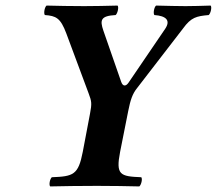

<svg xmlns="http://www.w3.org/2000/svg" viewBox="-20 -667 778 689"><path d="M411 -122 440 -268C448 -308 455 -330 472 -351L637 -565C666 -605 685 -609 729 -613C736 -619 741 -641 736 -647C707 -646 668 -645 646 -645C624 -645 578 -646 540 -647C533 -641 529 -619 534 -613C576 -610 593 -594 573 -564L441 -370C432 -357 421 -356 415 -373L351 -557C338 -595 341 -610 395 -613C402 -619 407 -641 402 -647C363 -646 320 -645 282 -645C245 -645 176 -646 147 -647C140 -641 136 -619 141 -613C181 -610 197 -603 218 -547L298 -332C309 -303 310 -296 303 -259L277 -122C261 -39 243 -34 166 -31C159 -25 155 -4 160 2C207 1 263 0 328 0C388 0 432 1 480 2C487 -4 492 -25 487 -31C411 -34 395 -39 411 -122Z"/></svg>

Font: Libertinus Serif
Style: Bold Italic
Weight: 700
Italic angle: -12°
Designer: Philipp H. Poll, Khaled Hosny
Foundry: Caleb Maclennan
Version: Version 7.050;RELEASE